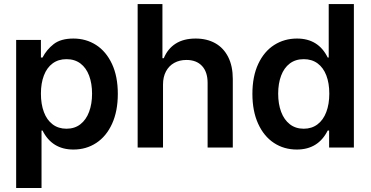

<svg xmlns="http://www.w3.org/2000/svg" viewBox="-20 -727 1830 946"><path d="M59.6 -530.3H181.6V-443.4H189.5Q209.5 -482.4 244.6 -509.8Q279.8 -537.1 341.8 -537.1Q403.8 -537.1 453.4 -505.4Q502.9 -473.6 531.7 -412.1Q560.5 -350.6 560.5 -264.6Q560.5 -179.2 532.2 -117.2Q503.9 -55.2 454.3 -22.7Q404.8 9.8 341.8 9.8Q236.3 9.8 189.5 -84H184.6V199.2H59.6ZM307.6 -92.8Q347.7 -92.8 376 -114.7Q404.3 -136.7 418.9 -175.8Q433.6 -214.8 433.6 -265.6Q433.6 -315.4 419.2 -354Q404.8 -392.6 376.5 -414.1Q348.1 -435.5 307.6 -435.5Q267.6 -435.5 239.3 -414.6Q210.9 -393.6 196.3 -355.2Q181.6 -316.9 181.6 -265.6Q181.6 -213.9 196.3 -174.8Q210.9 -135.7 239.3 -114.3Q267.6 -92.8 307.6 -92.8Z M783.2 0H658.2V-707H780.3V-440.4H787.1Q806.2 -486.8 845.5 -512Q884.8 -537.1 944.3 -537.1Q999.5 -537.1 1040.8 -513.9Q1082 -490.7 1104.5 -445.8Q1127 -400.9 1127 -337.9V0H1002.9V-318.4Q1002.9 -372.6 975.3 -402.1Q947.8 -431.6 898.4 -431.6Q864.7 -431.6 838.6 -417.2Q812.5 -402.8 797.9 -375.5Q783.2 -348.1 783.2 -310.5Z M1223.6 -264.6Q1223.6 -350.6 1252.4 -412.1Q1281.2 -473.6 1331.1 -505.4Q1380.9 -537.1 1443.4 -537.1Q1548.8 -537.1 1594.7 -443.4H1599.6V-707H1723.6V0H1601.6V-84H1594.7Q1547.9 9.8 1442.4 9.8Q1379.4 9.8 1329.8 -22.7Q1280.3 -55.2 1252 -117.2Q1223.6 -179.2 1223.6 -264.6ZM1602.5 -265.6Q1602.5 -316.9 1587.9 -355.2Q1573.2 -393.6 1544.9 -414.6Q1516.6 -435.5 1476.6 -435.5Q1436 -435.5 1407.7 -414.1Q1379.4 -392.6 1365 -354Q1350.6 -315.4 1350.6 -265.6Q1350.6 -214.8 1365.2 -175.8Q1379.9 -136.7 1408.2 -114.7Q1436.5 -92.8 1476.6 -92.8Q1516.1 -92.8 1544.4 -114.3Q1572.8 -135.7 1587.6 -174.8Q1602.5 -213.9 1602.5 -265.6Z"/></svg>

Font: Pretendard JP SemiBold
Style: Regular
Weight: 600
Designer: Base glyphs from Inter by Rasmus Andersson; Hangeul glyphs from Noto Sans CJK(Source Han Sans) by Jang Soo-young and Kan
Foundry: Kil Hyung-jin
Version: Version 1.309